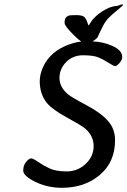

<svg xmlns="http://www.w3.org/2000/svg" viewBox="-20 -934 592 892"><path d="M547.9 -669.4Q547.9 -655.8 535.4 -641.4Q522.9 -627 515.4 -627Q507.8 -627 484.1 -642.3Q460.4 -657.7 436.8 -667.5Q413.1 -677.2 365.7 -677.2Q318.4 -677.2 287.4 -645.5Q256.3 -613.8 256.3 -571.8Q256.3 -529.8 294.9 -496.6Q311.5 -482.4 379.9 -446.3Q448.2 -410.2 481.4 -372.6Q514.6 -335 514.6 -283.2Q514.6 -181.2 443.8 -121.3Q373 -61.5 267.6 -61.5Q200.7 -61.5 144.3 -89.1Q87.9 -116.7 87.9 -141.4Q87.9 -166 101.6 -182.1Q115.2 -198.2 124.5 -198.2Q133.8 -198.2 157.5 -181.6Q181.2 -165 210.7 -151.4Q240.2 -137.7 290.3 -137.7Q340.3 -137.7 377.7 -172.4Q415 -207 415 -255.1Q415 -303.2 375.5 -336.9Q360.4 -350.1 292 -387.5Q223.6 -424.8 199.2 -454.1Q164.6 -495.6 164.6 -557.6Q165 -590.3 180.7 -624Q214.8 -696.8 301.3 -727.5Q331.5 -738.3 357.4 -740.7Q342.8 -751 320.3 -773.4Q280.3 -813.5 280.3 -826.7V-834.5Q280.3 -853 297.4 -860.8Q303.7 -863.8 333.3 -863.8Q362.8 -863.8 371.6 -855Q380.4 -846.2 385.5 -830.8Q390.6 -815.4 391.6 -815.4Q392.6 -815.4 399.4 -827.1Q416 -856 454.8 -881.1Q493.7 -906.2 523.4 -906.2L545.4 -913.6H547.4Q551.8 -913.6 551.8 -912.1Q551.8 -908.2 519.3 -881.8Q486.8 -855.5 473.9 -838.1Q460.9 -820.8 447 -790.3Q433.1 -759.8 431.6 -758.3Q420.9 -747.6 409.7 -741.7Q458 -740.2 501 -721.2Q547.9 -700.7 547.9 -669.4Z"/></svg>

Font: Averia Sans Libre Light
Style: Italic
Weight: 300
Italic angle: -8.5°
Version: Version 1.002